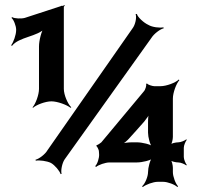

<svg xmlns="http://www.w3.org/2000/svg" viewBox="-20 -732 797 773"><path d="M237 -374V-704C237 -706 240 -708 241 -709L238 -712C237 -711 235 -708 233 -708C232 -708 230 -709 230 -709C230 -709 226 -708 226 -708L224 -707L80 -660C66 -656 38 -657 29 -663L26 -660C35 -654 45 -627 45 -613V-611C45 -591 34 -562 25 -550L28 -547C56 -584 132 -584 162 -619L158 -622C147 -608 137 -569 137 -545V-374C137 -350 123 -313 111 -300L113 -298C126 -310 163 -324 187 -324C211 -324 249 -310 264 -298L267 -300C253 -313 237 -350 237 -374ZM240 -90 590 -580C600 -596 625 -615 639 -618L638 -622C624 -619 593 -622 577 -632C559 -640 534 -663 531 -676L526 -675C531 -662 525 -632 513 -617L171 -127C162 -111 137 -92 123 -89L124 -85C138 -88 169 -84 185 -76C201 -67 220 -44 224 -31L228 -32C224 -45 230 -75 240 -90ZM676 -181V-335C676 -359 690 -396 702 -409L700 -412C687 -399 650 -385 626 -385H601C594 -385 574 -391 572 -396L568 -394C571 -389 565 -370 559 -364L388 -159C385 -156 372 -147 369 -148L368 -144C371 -143 377 -130 378 -125L379 -111C380 -96 372 -71 363 -63L367 -60C376 -68 404 -78 421 -78H531C552 -78 587 -86 597 -96L594 -99C584 -89 576 -57 576 -39C576 -21 564 8 552 18L555 21C567 11 597 0 615 0H637C655 0 684 11 694 21L697 18C687 8 676 -21 676 -39V-56C676 -66 672 -85 666 -90L664 -88C669 -82 688 -78 698 -78C708 -78 724 -71 730 -66L732 -68C727 -74 720 -90 720 -100V-137C720 -147 727 -163 732 -169L730 -171C724 -166 708 -159 698 -159C688 -159 669 -155 664 -149L666 -147C672 -152 676 -171 676 -181ZM502 -177C522 -199 541 -220 561 -243C570 -254 581 -270 585 -279L581 -281C577 -271 576 -253 576 -239V-198C576 -180 584 -148 594 -138L597 -141C587 -151 552 -159 531 -159H510C495 -159 474 -156 464 -152L467 -148C477 -153 493 -166 502 -177Z"/></svg>

Font: Asimov
Style: EdgeNar
Weight: 500
Designer: Google
Version: Version 2.000980: 2014